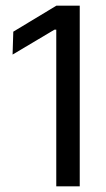

<svg xmlns="http://www.w3.org/2000/svg" viewBox="-20 -659 376 679"><path d="M179 0V-554H172.5L24.5 -466L27 -547L179.5 -639H262V0Z"/></svg>

Font: Anek Bangla
Style: Regular
Weight: 400
Designer: Sulekha Rajkumar (Bangla), Yesha Goshar (Latin)
Foundry: Ek Type
Version: Version 1.003